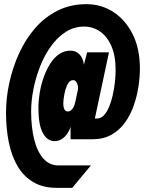

<svg xmlns="http://www.w3.org/2000/svg" viewBox="-20 -730 694 925"><path d="M253 175Q187 175 140.5 147.5Q94 120 65 71Q36 22 22.5 -44Q9 -110 9 -187Q9 -258 25 -331.5Q41 -405 72 -473Q103 -541 149.5 -594.5Q196 -648 258 -679Q320 -710 396 -710Q468 -710 526.5 -672Q585 -634 619.5 -564.5Q654 -495 654 -399Q654 -359 647 -313Q640 -267 624.5 -222Q609 -177 582.5 -140Q556 -103 517 -81Q478 -59 425 -59H320V-119Q310 -88 289.5 -69Q269 -50 243 -50Q208 -50 186.5 -89Q165 -128 165 -210Q165 -243 171 -281Q177 -319 189.5 -355Q202 -391 220.5 -421Q239 -451 264 -468.5Q289 -486 320 -486Q346 -486 363.5 -467.5Q381 -449 384 -418L400 -478H505L437 -159H448Q466 -159 480.5 -174.5Q495 -190 505.5 -215Q516 -240 523 -271Q530 -302 533.5 -333.5Q537 -365 537 -392Q537 -462 516.5 -508.5Q496 -555 461.5 -578.5Q427 -602 386 -602Q337 -602 296.5 -576Q256 -550 225 -506.5Q194 -463 173 -409.5Q152 -356 141 -300Q130 -244 130 -194Q130 -118 144.5 -59Q159 0 188.5 33.5Q218 67 262 67H418L328 175ZM306 -193Q319 -193 328.5 -205Q338 -217 343 -240L355 -296Q358 -310 352 -327Q346 -344 332 -344Q319 -344 310 -331Q301 -318 295.5 -298.5Q290 -279 287.5 -260.5Q285 -242 285 -231Q285 -213 290.5 -203Q296 -193 306 -193Z"/></svg>

Font: Azeret Mono Thin
Style: Bold Italic
Weight: 700
Italic angle: -12°
Version: Version 1.002